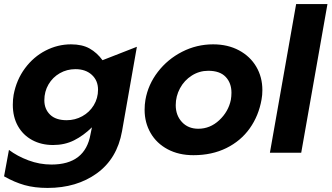

<svg xmlns="http://www.w3.org/2000/svg" viewBox="-28 -751 1630 944"><path d="M190 -258Q190 -301 210.5 -336Q231 -371 266 -391Q301 -411 343 -411Q393 -411 423.5 -383Q454 -355 454 -310Q454 -268 433 -233.5Q412 -199 376.5 -179.5Q341 -160 300 -160Q246 -160 218 -187.5Q190 -215 190 -258ZM225 58Q167 58 112 37.5Q57 17 16 -14L-8 116Q43 145 92.5 159Q142 173 206 173Q349 173 448.5 101Q548 29 572 -106L645 -521L476 -455Q449 -492 412.5 -512.5Q376 -533 321 -533Q256 -533 196.5 -502.5Q137 -472 95 -415.5Q53 -359 39 -285Q35 -262 35 -236Q35 -176 60 -131.5Q85 -87 130 -62.5Q175 -38 233 -38Q290 -38 336 -61Q382 -84 424 -125L417 -91Q391 58 225 58Z M1258 -262Q1262 -283 1262 -308Q1262 -372 1232 -423Q1202 -474 1147 -503.5Q1092 -533 1020 -533Q939 -533 867.5 -496.5Q796 -460 748 -397.5Q700 -335 687 -260Q683 -237 683 -211Q683 -148 712.5 -97Q742 -46 796.5 -17Q851 12 923 12Q1014 12 1085 -23Q1156 -58 1200 -120Q1244 -182 1258 -262ZM1110 -295Q1110 -278 1107 -260Q1095 -202 1050 -160Q1005 -118 947 -118Q897 -118 866.5 -151Q836 -184 836 -234Q836 -278 857 -317Q878 -356 915 -379.5Q952 -403 996 -403Q1053 -403 1081.5 -373Q1110 -343 1110 -295Z M1582 -731H1428L1299 0H1453Z"/></svg>

Font: Geom Bold
Style: Bold Italic
Weight: 700
Italic angle: -10°
Version: Version 1.102